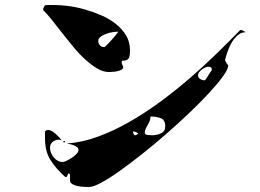

<svg xmlns="http://www.w3.org/2000/svg" viewBox="-20 -734 1040 768"><path d="M153 -700Q154 -702 156.5 -707Q159 -712 160 -713Q164 -714 178.5 -714Q193 -714 197 -714Q221 -714 253 -710Q285 -706 318.5 -696.5Q352 -687 384.5 -673Q417 -659 443 -638.5Q469 -618 484.5 -592Q500 -566 500 -533Q500 -508 494 -499.5Q488 -491 468 -491Q467 -489 467 -486Q467 -480 467 -480Q467 -479 470 -473.5Q473 -468 473 -467Q473 -459 465.5 -455Q458 -451 448.5 -449Q439 -447 429 -446.5Q419 -446 415 -446Q392 -446 368 -460.5Q344 -475 319.5 -497.5Q295 -520 272 -548Q249 -576 227.5 -603.5Q206 -631 187 -655Q168 -679 153 -693ZM160 -207Q162 -212 165.5 -213Q169 -214 174 -214Q180 -214 187.5 -209.5Q195 -205 202.5 -198.5Q210 -192 216.5 -185Q223 -178 227 -173Q211 -179 195.5 -170Q180 -161 180 -143Q180 -123 195 -104.5Q210 -86 231 -86Q236 -86 246.5 -91Q257 -96 267.5 -103Q278 -110 286 -118.5Q294 -127 294 -133Q294 -141 288 -145.5Q282 -150 274.5 -153Q267 -156 259 -157.5Q251 -159 247 -160Q308 -164 372 -187.5Q436 -211 499.5 -247.5Q563 -284 624.5 -329.5Q686 -375 742.5 -424Q799 -473 849 -522Q899 -571 940 -613Q941 -614 943 -614Q946 -614 947 -613Q949 -613 954 -610Q959 -607 960 -607L962 -605Q944 -605 930 -592.5Q916 -580 906 -562.5Q896 -545 889.5 -525.5Q883 -506 880 -493L887 -480Q887 -479 890 -476.5Q893 -474 893 -473Q893 -458 872.5 -429.5Q852 -401 818 -364Q784 -327 739.5 -284.5Q695 -242 647 -200Q599 -158 550.5 -119.5Q502 -81 460 -51Q418 -21 385.5 -3.5Q353 14 337 14Q330 14 317 13.5Q304 13 291.5 10.5Q279 8 269.5 2.5Q260 -3 260 -13V-37Q259 -37 256.5 -39Q254 -41 253 -40Q253 -39 252 -37Q251 -35 250 -33Q248 -30 247 -27Q246 -26 243 -26Q241 -26 240 -27Q203 -60 181.5 -94.5Q160 -129 160 -180ZM447 -607Q441 -607 428.5 -605Q416 -603 404 -598.5Q392 -594 382.5 -587Q373 -580 373 -570Q373 -561 379 -553.5Q385 -546 394 -546Q395 -546 397.5 -546Q400 -546 400 -547Q405 -552 412.5 -559.5Q420 -567 427.5 -575.5Q435 -584 442 -592.5Q449 -601 453 -607ZM963 -605Q963 -605 962 -605ZM827 -457Q827 -463 822.5 -465Q818 -467 813 -467Q808 -467 801 -464Q794 -461 787.5 -456Q781 -451 776.5 -445Q772 -439 772 -433Q772 -424 780 -418.5Q788 -413 797 -413H800Q802 -415 805.5 -420.5Q809 -426 813.5 -433Q818 -440 821.5 -445.5Q825 -451 827 -453ZM590 -193Q608 -193 624.5 -201Q641 -209 641 -229Q641 -255 622.5 -261.5Q604 -268 582 -268Q582 -258 578.5 -249.5Q575 -241 570.5 -233.5Q566 -226 562.5 -218.5Q559 -211 559 -203Q559 -195 571.5 -194Q584 -193 590 -193ZM520 -193Q522 -193 527 -195.5Q532 -198 533 -200Q522 -208 512 -208Q512 -205 514 -199Q516 -193 520 -193ZM233 -167Q233 -170 237 -170Q241 -170 240 -167Q239 -164 236.5 -164Q234 -164 233 -167Z"/></svg>

Font: Genkaimincho
Style: Regular
Weight: 800
Designer: Dr. Ken Lunde (project architect, glyph set definition & overall production); Masataka HATTORI \u670D \u90E8 \u6B63 \u8C
Foundry: Adobe Systems Incorporated
Version: Version 1.00